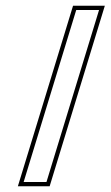

<svg xmlns="http://www.w3.org/2000/svg" viewBox="-20 -618 388 673"><path d="M155.1 -20 142.9 20H62.9L75.1 -20L235 -543L247.2 -583H327.2L315 -543ZM154 35 347.5 -598H236.1L42.6 35Z"/></svg>

Font: Nordica Plus
Style: NordicaClassicLtExtOblOl
Weight: 300
Version: Version 1.01